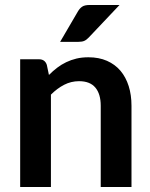

<svg xmlns="http://www.w3.org/2000/svg" viewBox="-20 -751 604 771"><path d="M176.5 -450Q192 -465.5 209.2 -478.8Q226.5 -492 245.8 -501.2Q265 -510.5 287 -515.8Q309 -521 335 -521Q377 -521 409.5 -506.8Q442 -492.5 463.8 -466.8Q485.5 -441 496.8 -405.2Q508 -369.5 508 -326.5V0H384.5V-326.5Q384.5 -373.5 363 -399.2Q341.5 -425 297.5 -425Q265.5 -425 237.5 -410.5Q209.5 -396 184.5 -371V0H61V-513H136.5Q160.5 -513 168 -490.5ZM460 -731 336.5 -600.5Q327 -590.5 318.2 -586.8Q309.5 -583 295.5 -583H221.5L292.5 -704.5Q300 -717.5 310 -724.2Q320 -731 340 -731Z"/></svg>

Font: LatoLatin
Style: Bold
Weight: 700
Designer: Lukasz Dziedzic with Adam Twardoch and Botio Nikoltchev
Foundry: tyPoland Lukasz Dziedzic
Version: Version 2.015; 2015-08-06; http://www.latofonts.com/